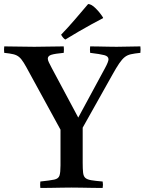

<svg xmlns="http://www.w3.org/2000/svg" viewBox="-45 -931 717 952"><path d="M512 -560 365 -298V-124Q365 -93 367 -75Q369 -57 378 -49Q387 -41 407 -37.5Q427 -34 464 -31Q467 -15 464 1Q443 1 414 0.5Q385 0 356.5 -0.5Q328 -1 309 -1Q290 -1 262 -0.5Q234 0 205 0.5Q176 1 155 1Q153 -14 155 -31Q203 -36 224 -40.5Q245 -45 250 -60.5Q255 -76 255 -111V-288L103 -566Q85 -600 73 -619.5Q61 -639 49.5 -648.5Q38 -658 21.5 -662Q5 -666 -24 -669Q-26 -685 -24 -701Q12 -701 50 -700Q88 -699 125 -699Q157 -699 196 -700Q235 -701 271 -701Q273 -686 271 -669Q228 -665 210 -659.5Q192 -654 192 -640Q192 -633 197.5 -621.5Q203 -610 212 -593L343 -348L475 -592Q493 -625 493 -637Q493 -652 472.5 -657.5Q452 -663 402 -669Q400 -686 402 -701Q418 -701 443 -700.5Q468 -700 492.5 -699.5Q517 -699 533 -699Q565 -699 592.5 -700Q620 -701 651 -701Q653 -685 651 -669Q622 -666 604 -662Q586 -658 573 -647.5Q560 -637 546 -616.5Q532 -596 512 -560ZM466 -844V-841Q444 -830 410.5 -811.5Q377 -793 341.5 -772.5Q306 -752 279 -735Q268 -741 258 -759Q292 -794 328 -836Q364 -878 392 -911Q408 -911 429.5 -889.5Q451 -868 466 -844Z"/></svg>

Font: Tiro Bangla
Style: Regular
Weight: 400
Designer: Bangla: John Hudson & Fiona Ross. Latin: John Hudson.
Foundry: Tiro Typeworks Ltd.
Version: Version 1.60